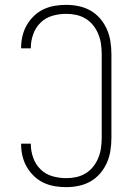

<svg xmlns="http://www.w3.org/2000/svg" viewBox="-20 -763 540 791"><path d="M253 8Q229 8 205 4Q181 0 159 -10.5Q137 -21 119.5 -38Q102 -55 90 -76Q78 -97 72.5 -120.5Q67 -144 67 -168Q67 -169 67 -169.5Q67 -170 67 -171H107Q107 -170 107 -169.5Q107 -169 107 -169Q107 -140 117 -112.5Q127 -85 147.5 -65Q168 -45 196 -37Q224 -29 253 -29Q274 -29 294.5 -33.5Q315 -38 333 -49Q351 -60 364 -76.5Q377 -93 385 -112.5Q393 -132 396 -153Q399 -174 399 -195V-540Q399 -561 396 -582Q393 -603 385 -622.5Q377 -642 364 -658.5Q351 -675 333 -686Q315 -697 294.5 -701.5Q274 -706 253 -706Q224 -706 196 -698Q168 -690 147.5 -670Q127 -650 117 -622.5Q107 -595 107 -566Q107 -566 107 -565.5Q107 -565 107 -564H67Q67 -565 67 -565.5Q67 -566 67 -567Q67 -591 72.5 -614.5Q78 -638 90 -659Q102 -680 119.5 -697Q137 -714 159 -724.5Q181 -735 205 -739Q229 -743 253 -743Q279 -743 305 -737.5Q331 -732 353.5 -719Q376 -706 393 -686Q410 -666 420.5 -642Q431 -618 435 -592Q439 -566 439 -540V-195Q439 -169 435 -143Q431 -117 420.5 -93Q410 -69 393 -49Q376 -29 353.5 -16Q331 -3 305 2.5Q279 8 253 8Z"/></svg>

Font: Zed Sans Extralight
Style: Regular
Weight: 200
Designer: Belleve Invis
Foundry: Belleve Invis
Version: Version 1.0.0; ttfautohint (v1.8.4)